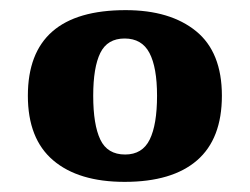

<svg xmlns="http://www.w3.org/2000/svg" viewBox="-20 -739 493 379"><path d="M226 -380Q135 -380 85 -422.5Q35 -465 35 -550Q35 -719 228 -719Q316 -719 367 -677.5Q418 -636 418 -550Q418 -465 369 -422.5Q320 -380 226 -380ZM227 -434Q261 -434 275.5 -463.5Q290 -493 290 -550Q290 -606 275 -634.5Q260 -663 226 -663Q192 -663 178 -634.5Q164 -606 164 -550Q164 -493 178 -463.5Q192 -434 227 -434Z"/></svg>

Font: Noto Serif Lao ExtraBold
Style: Regular
Weight: 800
Designer: Monotype Design Team
Foundry: Monotype Imaging Inc.
Version: Version 2.003; ttfautohint (v1.8.4.7-5d5b)